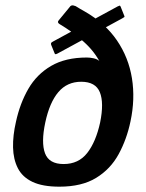

<svg xmlns="http://www.w3.org/2000/svg" viewBox="-20 -695 549 721"><path d="M470 -239Q456 -172 425.5 -116Q395 -60 341 -27Q287 6 203 6Q140 6 102 -12Q64 -30 47 -63.5Q30 -97 29 -141.5Q28 -186 40 -238Q55 -307 86.5 -361.5Q118 -416 172 -447.5Q226 -479 306 -479Q319 -479 332 -476Q345 -473 353 -466Q340 -489 323 -509Q306 -529 283 -548Q267 -562 247.5 -576Q228 -590 203 -605Q194 -611 200 -618L242 -669Q244 -673 249 -674.5Q254 -676 264 -672Q272 -667 280.5 -662Q289 -657 298 -652Q375 -608 419 -543.5Q463 -479 475.5 -401Q488 -323 470 -239ZM356 -235Q371 -309 355 -348.5Q339 -388 285 -388Q232 -388 199 -349Q166 -310 150 -235Q134 -160 149 -119.5Q164 -79 219 -79Q275 -79 307.5 -120.5Q340 -162 356 -235ZM196 -494Q190 -491 188 -491.5Q186 -492 185 -495L172 -527Q171 -531 172 -533.5Q173 -536 179 -539L422 -671Q428 -674 429.5 -674Q431 -674 433 -670L447 -635Q448 -632 447 -631Q446 -630 439 -626Z"/></svg>

Font: Glory Thin SemiBold
Style: Italic
Weight: 600
Italic angle: -12°
Version: Version 1.011